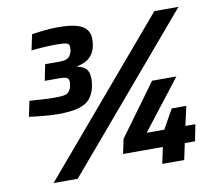

<svg xmlns="http://www.w3.org/2000/svg" viewBox="-77 -781 974 870"><g transform="rotate(-10 410.0 -346.0)"><path d="M177 -304Q147 -304 109 -307.5Q71 -311 43 -315L58 -386Q87 -384 119.5 -382Q152 -380 173 -380Q207 -380 223.5 -384.5Q240 -389 249 -412Q251 -419 252 -425Q253 -431 253 -438Q253 -454 242.5 -458.5Q232 -463 209 -463H142L157 -537H224Q247 -537 259.5 -543.5Q272 -550 279 -570Q281 -576 281.5 -581.5Q282 -587 282 -593Q282 -609 268 -612.5Q254 -616 219 -616Q194 -616 162.5 -614Q131 -612 107 -609L122 -681Q147 -685 181 -688.5Q215 -692 241 -692Q321 -692 354 -672.5Q387 -653 387 -614Q387 -602 385.5 -590.5Q384 -579 381 -569Q371 -539 350 -523.5Q329 -508 298 -503V-501Q326 -495 339 -480.5Q352 -466 352 -435Q352 -425 350.5 -414.5Q349 -404 347 -394Q340 -366 323.5 -345.5Q307 -325 272 -314.5Q237 -304 177 -304ZM101 0 686 -688H797L212 0ZM601 0 617 -75H434L448 -142L621 -379H733L556 -151H637L687 -240H754L734 -151H780L765 -75H718L702 0Z"/></g></svg>

Font: Saira Thin
Style: Bold Italic
Weight: 700
Italic angle: -12°
Version: Version 1.101